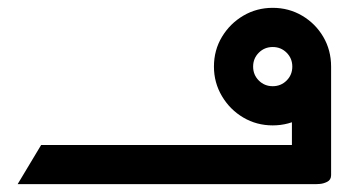

<svg xmlns="http://www.w3.org/2000/svg" viewBox="-20 -470 890 490"><path d="M25 0 85 -100H435V0ZM405 0V-100H725V-228L825 -300V-23Q825 -11 815 -6Q805 -1 795 -0.5Q785 0 785 0ZM676 -150Q635 -150 601 -170Q567 -190 546.5 -224.5Q526 -259 526 -300Q526 -342 546.5 -376Q567 -410 601 -430Q635 -450 676 -450Q717 -450 751 -430Q785 -410 805 -376Q825 -342 825 -300Q825 -259 805 -224.5Q785 -190 751 -170Q717 -150 676 -150ZM676 -250Q697 -250 711.5 -264.5Q726 -279 726 -300Q726 -321 711.5 -335.5Q697 -350 676 -350Q655 -350 640.5 -335.5Q626 -321 626 -300Q626 -279 640.5 -264.5Q655 -250 676 -250Z"/></svg>

Font: Reem Kufi Fun
Style: Regular
Weight: 400
Designer: Khaled Hosny
Version: Version 1.005